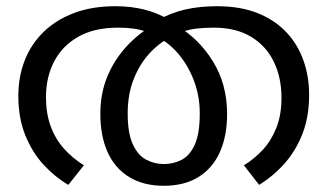

<svg xmlns="http://www.w3.org/2000/svg" viewBox="-20 -586 1054 618"><path d="M507 12Q442 12 396 -16Q350 -44 326.5 -96Q303 -148 303 -219Q303 -285 325 -338.5Q347 -392 385 -434Q423 -476 471 -504L486 -520Q530 -545 576.5 -555.5Q623 -566 678 -566Q753 -566 808.5 -544Q864 -522 901 -483Q938 -444 956.5 -392Q975 -340 975 -281Q975 -211 954 -156.5Q933 -102 897 -61Q861 -20 814 9L765 -54Q798 -74 825.5 -103.5Q853 -133 869.5 -174.5Q886 -216 886 -271Q886 -337 861 -388Q836 -439 787.5 -468Q739 -497 668 -497Q638 -497 612.5 -494Q587 -491 562 -482L531 -467Q493 -449 461 -414Q429 -379 410 -330.5Q391 -282 391 -221Q391 -157 407.5 -121.5Q424 -86 450.5 -72Q477 -58 507 -58Q538 -58 564.5 -71.5Q591 -85 607 -120.5Q623 -156 623 -221Q623 -277 604 -327Q585 -377 552 -415Q519 -453 475 -473L454 -483Q431 -491 409 -494Q387 -497 359 -497Q284 -497 232.5 -468Q181 -439 154.5 -388.5Q128 -338 128 -273Q128 -221 143 -180Q158 -139 185.5 -108Q213 -77 250 -54L200 9Q157 -16 120.5 -55.5Q84 -95 61.5 -150.5Q39 -206 39 -277Q39 -339 59.5 -391.5Q80 -444 120 -483Q160 -522 218 -544Q276 -566 351 -566Q400 -566 441.5 -556Q483 -546 524 -523L549 -503Q619 -463 665 -389Q711 -315 711 -219Q711 -148 687.5 -96Q664 -44 618.5 -16Q573 12 507 12Z"/></svg>

Font: lmalayalam05
Style: Book
Weight: 400
Designer: Jelle Bosma - Monotype Design Team
Foundry: Monotype Imaging Inc.
Version: Version 2.003